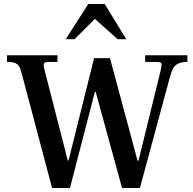

<svg xmlns="http://www.w3.org/2000/svg" viewBox="-20 -935 961 955"><path d="M239 0 86 -577Q81 -596 73.5 -607Q66 -618 52.5 -622.5Q39 -627 15 -627V-660H266V-627H221Q204 -627 199.5 -620.5Q195 -614 200 -593L317 -137H321L448 -646H527L664 -136H669L778 -580Q783 -603 783.5 -615Q784 -627 759 -627H702V-660H912V-627Q884 -627 867 -619Q850 -611 840.5 -593Q831 -575 823 -544L676 0H587L456 -478H452L328 0ZM307 -740 419 -915H501L608 -740H565L452 -841L351 -740Z"/></svg>

Font: Frank Ruhl Libre Medium
Style: Regular
Weight: 500
Designer: Yanek Iontef
Foundry: Fontef
Version: Version 6.004